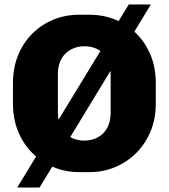

<svg xmlns="http://www.w3.org/2000/svg" viewBox="-20 -760 754 859"><path d="M333 10Q272 10 218.5 -12.5Q165 -35 124.5 -75.5Q84 -116 61 -172Q38 -228 38 -296V-389Q38 -457 61 -513Q84 -569 124.5 -609.5Q165 -650 218.5 -672Q272 -694 333 -694H381Q443 -694 496.5 -672Q550 -650 590.5 -609.5Q631 -569 654 -513Q677 -457 677 -389V-296Q677 -228 653.5 -172Q630 -116 589.5 -75.5Q549 -35 495.5 -12.5Q442 10 382 10ZM357 -131Q383 -131 404.5 -139.5Q426 -148 442 -164Q458 -180 466.5 -203Q475 -226 475 -256V-428Q475 -458 466.5 -481.5Q458 -505 442 -521Q426 -537 404.5 -545Q383 -553 357 -553Q332 -553 310.5 -544.5Q289 -536 273 -520.5Q257 -505 248 -482Q239 -459 239 -429V-256Q239 -226 248 -203Q257 -180 273 -163.5Q289 -147 310.5 -139Q332 -131 357 -131ZM57 79 556 -740H655L157 79Z"/></svg>

Font: Chivo Medium ExtraBold
Style: Regular
Weight: 800
Version: Version 2.002